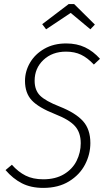

<svg xmlns="http://www.w3.org/2000/svg" viewBox="-20 -906 523 937"><path d="M468 -619 438 -591Q407 -624 375.5 -639Q344 -654 302 -654Q235 -654 192 -613.5Q149 -573 149 -512Q149 -466 175.5 -439.5Q202 -413 271 -386Q349 -355 385 -315Q421 -275 421 -208Q421 -153 395 -103Q369 -53 317 -21Q265 11 191 11Q131 11 87 -11.5Q43 -34 7 -76L38 -102Q69 -67 105 -49Q141 -31 191 -31Q251 -31 292.5 -56Q334 -81 354 -121.5Q374 -162 374 -207Q374 -259 346 -290.5Q318 -322 249 -349Q168 -381 135 -416.5Q102 -452 102 -511Q102 -558 126.5 -600Q151 -642 196.5 -668Q242 -694 303 -694Q355 -694 395 -675Q435 -656 468 -619ZM205 -763 186 -788 315 -886H342L443 -786L421 -763L325 -843Z"/></svg>

Font: Fira Sans Condensed ExtraLight
Style: Italic
Weight: 275
Width: 3
Italic angle: -8°
Designer: Carrois Corporate & Edenspiekermann AG
Foundry: Carrois Corporate GbR & Edenspiekermann AG
Version: Version 4.203